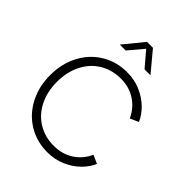

<svg xmlns="http://www.w3.org/2000/svg" viewBox="-275 -1145 1305 1305"><g transform="rotate(45 377.5 -493.0)"><path d="M57 -373Q57 -483 103 -570.5Q149 -658 230.5 -707.5Q312 -757 414 -757Q485 -757 545.5 -730.5Q606 -704 648 -662Q690 -620 709 -574L648 -547Q617 -616 556 -656Q495 -696 414 -696Q329 -696 262.5 -655.5Q196 -615 159 -541.5Q122 -468 122 -373Q122 -278 159 -204.5Q196 -131 262.5 -90.5Q329 -50 414 -50Q495 -50 556 -89.5Q617 -129 648 -198L709 -171Q690 -125 648 -83Q606 -41 545.5 -14.5Q485 12 414 12Q312 12 230.5 -37.5Q149 -87 103 -175Q57 -263 57 -373ZM363 -998H420L540 -854H483L392 -961L302 -854H245Z"/></g></svg>

Font: BLUETTI 2.0 Extralight
Style: Roman
Weight: 200
Designer: Stijn de Vries
Foundry: tokotype
Version: Version 2.005;October 31, 2023;FontCreator 14.0.0.2814 64-bi